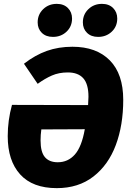

<svg xmlns="http://www.w3.org/2000/svg" viewBox="-20 -955 667 994"><path d="M618 -438Q618 -307 579.5 -204Q541 -101 463.5 -41Q386 19 274 19Q149 19 84.5 -52Q20 -123 20 -250Q20 -332 42 -412L436 -411Q438 -443 438 -454Q438 -520 411 -550Q384 -580 331 -580Q285 -580 248.5 -564Q212 -548 175 -521L104 -625Q162 -670 222.5 -691.5Q283 -713 355 -713Q479 -713 548.5 -642.5Q618 -572 618 -438ZM419 -286 194 -285Q190 -257 190 -228Q190 -168 212.5 -141.5Q235 -115 279 -115Q332 -115 367.5 -155Q403 -195 419 -286ZM175 -839Q175 -880 203.5 -907.5Q232 -935 274 -935Q310 -935 331.5 -913.5Q353 -892 353 -859Q353 -818 324.5 -791Q296 -764 254 -764Q218 -764 196.5 -785Q175 -806 175 -839ZM409 -839Q409 -880 437.5 -907.5Q466 -935 508 -935Q544 -935 565.5 -913.5Q587 -892 587 -859Q587 -818 558.5 -791Q530 -764 488 -764Q452 -764 430.5 -785Q409 -806 409 -839Z"/></svg>

Font: Trujillo ExtraBold
Style: Italic
Weight: 800
Italic angle: -8°
Designer: Fira Sans original fonts by bBox Type GmbH, Carrois Corporate GbR, & Edenspiekermann AG / Changes by Cristiano Sobral
Foundry: Fira Sans original fonts by bBox Type GmbH, Carrois Corporate GbR, & Edenspiekermann AG / Changes by Cristiano Sobral
Version: Version 4.301;July 28, 2020;FontCreator 13.0.0.2655 64-bit